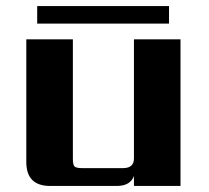

<svg xmlns="http://www.w3.org/2000/svg" viewBox="-20 -615 691 635"><path d="M539 -595V-537H103V-595ZM423 -485H577V0H423V-33Q411 0 366 0H146Q67 0 67 -79V-485H221V-90Q221 -70 226.5 -64.5Q232 -59 252 -59H387Q423 -59 423 -91Z"/></svg>

Font: Sarpanch
Style: Bold
Weight: 700
Designer: Manushi Parikh (Devanagari and Latin), Jyotish Sonowal (Devanagari)
Foundry: Indian Type Foundry
Version: Version 2.004;PS 1.0;hotconv 1.0.78;makeotf.lib2.5.61930; tt